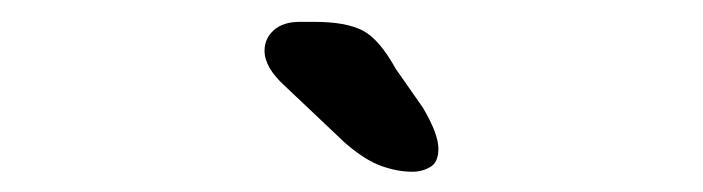

<svg xmlns="http://www.w3.org/2000/svg" viewBox="-20 -702 659 180"><path d="M366.5 -541Q352.5 -541 337.2 -546.5Q322 -552 303.5 -568L247.5 -621Q228 -638.5 228 -654.5Q228 -666 236.8 -673.8Q245.5 -681.5 261 -681.5H275Q304 -681.5 319.8 -673.5Q335.5 -665.5 351 -637.5L376.5 -601Q391 -576.5 391 -562.5Q391 -550 383.5 -545.5Q376 -541 366.5 -541Z"/></svg>

Font: Sono Monospace SemiBold
Style: Regular
Weight: 600
Designer: Tyler Finck
Foundry: Tyler Finck
Version: Version 2.112